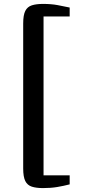

<svg xmlns="http://www.w3.org/2000/svg" viewBox="-20 -824 480 981"><path d="M200 137Q165.5 137 142.8 129.8Q120 122.5 109.2 101Q98.5 79.5 98.5 37V-704Q98.5 -747 109.2 -768.2Q120 -789.5 142.8 -796.8Q165.5 -804 200 -804Q241 -804 273.8 -798Q306.5 -792 336 -785.5V-740H202.5V72H336V118Q305 126 272.5 131.5Q240 137 200 137Z"/></svg>

Font: Merriweather Light 18pt SemiBold
Style: Regular
Weight: 600
Version: Version 2.100